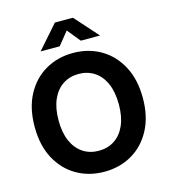

<svg xmlns="http://www.w3.org/2000/svg" viewBox="-135 -1052 1029 1170"><g transform="rotate(-15 379.0 -467.5)"><path d="M378.9 10.7Q281.7 10.7 204.3 -34.2Q127 -79.1 82.3 -162.8Q37.6 -246.6 37.6 -363.3Q37.6 -480.5 82.3 -564.5Q127 -648.4 204.3 -693.4Q281.7 -738.3 378.9 -738.3Q476.1 -738.3 553.2 -693.4Q630.4 -648.4 675.3 -564.5Q720.2 -480.5 720.2 -363.3Q720.2 -246.6 675.3 -162.6Q630.4 -78.6 553.2 -33.9Q476.1 10.7 378.9 10.7ZM378.9 -121.6Q435.1 -121.6 478 -149.7Q521 -177.7 544.9 -231.9Q568.8 -286.1 568.8 -363.3Q568.8 -441.4 544.9 -495.6Q521 -549.8 478 -577.9Q435.1 -606 378.9 -606Q322.8 -606 279.8 -577.9Q236.8 -549.8 212.6 -495.4Q188.5 -440.9 188.5 -363.3Q188.5 -286.1 212.6 -231.9Q236.8 -177.7 279.8 -149.7Q322.8 -121.6 378.9 -121.6ZM312 -798.3H192.9V-799.8L321.3 -945.8H435.1L565.4 -799.8V-798.3H445.3L378.4 -880.4Z"/></g></svg>

Font: Inter 24pt
Style: Bold
Weight: 700
Designer: Rasmus Andersson
Foundry: rsms
Version: Version 4.001;git-66647c0bb